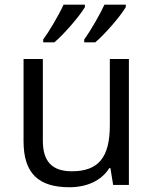

<svg xmlns="http://www.w3.org/2000/svg" viewBox="-20 -786 654 816"><path d="M163.6 -606V-618.2C187 -649.4 230 -721.2 250 -766.1H340.8V-755.9C316.9 -714.8 248.5 -637.2 210.9 -606ZM337.9 -606V-618.2C369.6 -662.6 406.7 -728.5 423.8 -766.1H514.6V-755.9C490.7 -714.8 422.4 -637.2 384.8 -606ZM80.1 -535.2H162.1V-188C162.1 -100.6 200.7 -58.1 285.2 -58.1C397 -58.1 446.8 -115.2 446.8 -253.9V-535.2H527.8V0H460.9L449.2 -71.8H444.8C411.6 -19 350.6 9.8 274.9 9.8C144.5 9.8 80.1 -48.8 80.1 -185.1Z"/></svg>

Font: OpenSansEmoji
Style: Regular
Weight: 400
Foundry: MorbZ
Version: Version 1.000;PS 001.000;hotconv 1.0.70;makeotf.lib2.5.58329